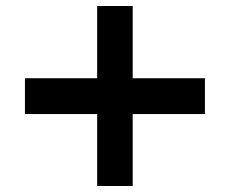

<svg xmlns="http://www.w3.org/2000/svg" viewBox="-20 -689 765 639"><path d="M421.6 -428.6H662V-309.4H421.6V-70H303.4V-309.4H63V-428.6H303.4V-669H421.6Z"/></svg>

Font: SUIT Variable
Style: Regular
Weight: 400
Designer: Sunn Youn; Korean Glyphs from Source Han Sans (Sandoll Communications; Soo-young Jang, Joo-yeon Kang)
Foundry: Sunn
Version: Version 1.150;FEAKit 1.0